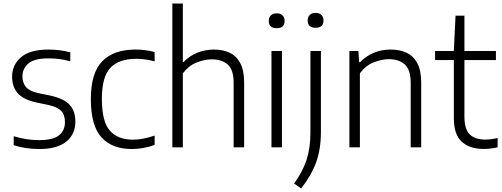

<svg xmlns="http://www.w3.org/2000/svg" viewBox="-20 -828 2822 1079"><path d="M201 9.5Q123 9.5 57 -12V-62.5Q97 -50.5 131.5 -45.5Q166 -40.5 201.5 -40.5Q276.5 -40.5 310.8 -67Q345 -93.5 345 -141.5Q345 -183 323.8 -205Q302.5 -227 252.5 -238L183 -252.5Q109.5 -269 78.8 -305Q48 -341 48 -397.5Q48 -463 98 -506.2Q148 -549.5 252 -549.5Q316 -549.5 375 -534V-483.5Q342 -492.5 313.2 -496.2Q284.5 -500 252.5 -500Q172.5 -500 139.2 -470.8Q106 -441.5 106 -399.5Q106 -363 125.8 -339.2Q145.5 -315.5 195.5 -304.5L264.5 -290.5Q340 -273.5 371.8 -238.5Q403.5 -203.5 403.5 -145Q403.5 -73.5 352.2 -32Q301 9.5 201 9.5Z M719.5 9.5Q610 9.5 550.2 -56.2Q490.5 -122 490.5 -270.5Q490.5 -419 555 -484.2Q619.5 -549.5 741 -549.5Q768 -549.5 796 -546Q824 -542.5 849 -535.5V-483Q796 -497.5 746 -497.5Q648.5 -497.5 600.5 -447.2Q552.5 -397 552.5 -272.5Q552.5 -145.5 597 -94.2Q641.5 -43 727.5 -43Q753.5 -43 783.2 -48.5Q813 -54 849 -66V-13.5Q785.5 9.5 719.5 9.5Z M948.5 0V-808H1007.5V-479.5H1011.5Q1045.5 -514.5 1089.5 -532Q1133.5 -549.5 1183 -549.5Q1232 -549.5 1270.2 -531.8Q1308.5 -514 1330.2 -473.2Q1352 -432.5 1352 -364V0H1293V-362Q1293 -437 1259.2 -465.8Q1225.5 -494.5 1170 -494.5Q1129.5 -494.5 1084.5 -476.5Q1039.5 -458.5 1007.5 -415.5V0Z M1505.5 0V-541.5H1564.5V0ZM1535 -669.5Q1490.5 -669.5 1490.5 -710.5Q1490.5 -730 1502.2 -741.5Q1514 -753 1535 -753Q1556 -753 1567.8 -741.5Q1579.5 -730 1579.5 -710.5Q1579.5 -669.5 1535 -669.5Z M1672.5 231 1632.5 203.5Q1681 137 1702.8 70.5Q1724.5 4 1724.5 -84V-541.5H1783.5V-88Q1783.5 9 1757.2 82.5Q1731 156 1672.5 231ZM1753.5 -672Q1709 -672 1709 -713Q1709 -732.5 1720.8 -744Q1732.5 -755.5 1753.5 -755.5Q1774.5 -755.5 1786.2 -744Q1798 -732.5 1798 -713Q1798 -672 1753.5 -672Z M1943.5 0V-541.5H1994L1998.5 -478.5H2003Q2073.5 -549.5 2176 -549.5Q2226 -549.5 2264.8 -531.5Q2303.5 -513.5 2325.2 -472.8Q2347 -432 2347 -363.5V0H2288V-361.5Q2288 -436.5 2254.8 -466Q2221.5 -495.5 2165 -495.5Q2126 -495.5 2080.5 -477.8Q2035 -460 2002.5 -416V0Z M2698 9Q2619 9 2574.8 -31.8Q2530.5 -72.5 2530.5 -163V-490.5H2425V-541.5H2530.5L2540 -740H2590V-541.5H2767V-490.5H2590V-173Q2590 -101.5 2620 -72.5Q2650 -43.5 2708.5 -43.5Q2737.5 -43.5 2776.5 -52.5V0Q2737 9 2698 9Z"/></svg>

Font: Encode Sans Lt
Style: Regular
Weight: 300
Designer: Multiple Designers
Foundry: Impallari Type
Version: Version 3.002; ttfautohint (v1.8.3) -l 8 -r 50 -G 200 -x 14 